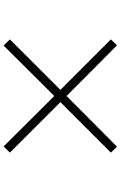

<svg xmlns="http://www.w3.org/2000/svg" viewBox="173 -888 654 1040"><g transform="rotate(90 500.0 -368.0)"><path d="M500 -335 226.6 -60.5 193.4 -94.7 466.8 -368.2 193.4 -641.6 225.6 -674.8 500 -401.4 774.4 -674.8 806.6 -641.6 533.2 -368.2 806.6 -94.7 773.4 -60.5Z"/></g></svg>

Font: GenYoMin JP SemiBold
Style: Regular
Weight: 600
Version: Version 1.001;PS 1;hotconv 16.6.51;makeotf.lib2.5.65220 DEVE